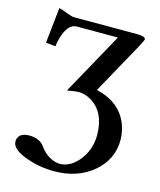

<svg xmlns="http://www.w3.org/2000/svg" viewBox="-128 -765 888 1065"><g transform="rotate(15 316.0 -233.0)"><path d="M532.2 -646Q581.1 -645.5 582 -628.9Q581.5 -622.6 562 -585.9L397.9 -289.1Q535.6 -256.8 579.6 -144Q595.7 -101.6 596.2 -54.2Q596.2 56.6 508.3 132.3Q419.4 207.5 285.2 208Q191.4 208 107.9 174.3Q36.1 144 35.2 105Q35.2 63.5 78.6 54.2Q89.4 52.2 101.1 51.8Q154.8 51.8 183.1 83Q185.5 85.9 187 87.9Q225.6 142.6 279.8 156.7Q292.5 159.7 303.2 160.2Q365.2 160.2 414.6 98.1Q463.4 36.1 463.9 -44.9Q463.9 -177.2 376.5 -230.5Q340.3 -252 304.2 -252Q280.8 -251.5 237.8 -243.2L435.1 -600.1H198.2Q148.4 -599.1 123 -514.6Q115.2 -488.3 112.8 -463.9L57.1 -469.2L79.1 -673.8Q98.1 -669.9 121.6 -659.7Q123 -659.2 124 -659.2Q157.2 -646.5 168 -646Z"/></g></svg>

Font: Linux Libertine O
Style: Semibold
Weight: 700
Designer: Philipp H. Poll
Foundry: Philipp H. Poll
Version: Version 5.0.0